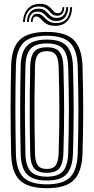

<svg xmlns="http://www.w3.org/2000/svg" viewBox="-20 -976 491 1005"><path d="M225.4 9Q125.8 9 83 -33.2Q40.3 -75.4 38.3 -170.5Q36.8 -238.9 36.1 -296Q35.4 -353.1 35.5 -405.8Q35.6 -458.6 36.3 -513Q36.9 -567.3 38.3 -630.2Q40.3 -725.2 83.1 -767.1Q126 -809 225.4 -809Q323.3 -809 366 -767Q408.7 -725 411.8 -630.2Q413.7 -563.5 414.7 -505.8Q415.7 -448.2 415.6 -394.4Q415.5 -340.5 414.6 -285.9Q413.6 -231.2 411.8 -170.5Q408.6 -76.1 366.4 -33.5Q324.3 9 225.4 9ZM225.4 -11.1Q311.2 -11.1 347.7 -49.1Q384.2 -87.1 386.8 -171.3Q388.6 -232.5 389.6 -287.2Q390.6 -342 390.6 -395.5Q390.6 -449 389.7 -506.2Q388.8 -563.4 386.8 -629.3Q384.2 -713.6 347.5 -751.2Q310.8 -788.9 225.4 -788.9Q137.9 -788.9 101.5 -751Q65 -713.1 63.2 -629.5Q61.7 -561.3 61.1 -504.2Q60.4 -447.1 60.5 -394.4Q60.6 -341.7 61.3 -287.5Q61.9 -233.3 63.2 -171.1Q65 -87.2 101.5 -49.1Q137.9 -11.1 225.4 -11.1ZM225.4 -31.2Q151.8 -31.2 120.9 -64.3Q89.9 -97.3 88.2 -171.5Q86.7 -239.7 86 -296.9Q85.4 -354.1 85.5 -406.5Q85.6 -459 86.2 -513Q86.9 -567.1 88.2 -629.1Q89.7 -703.3 121 -736Q152.2 -768.8 225.4 -768.8Q298.6 -768.8 329 -735.3Q359.4 -701.8 361.9 -628.5Q363.9 -560.7 364.7 -503.6Q365.6 -446.5 365.6 -393.9Q365.6 -341.4 364.6 -287.5Q363.6 -233.6 361.9 -172.1Q359.4 -99.5 329.4 -65.4Q299.4 -31.2 225.4 -31.2ZM225.4 -51.3Q285.2 -51.3 310 -80.4Q334.9 -109.4 336.9 -172.9Q338.7 -237.3 339.7 -292.3Q340.6 -347.2 340.6 -399.4Q340.6 -451.5 339.7 -506.8Q338.8 -562.1 336.9 -627.6Q334.9 -689 311 -718.8Q287.2 -748.7 225.4 -748.7Q164.2 -748.7 139.4 -720Q114.5 -691.3 113.1 -628.5Q111.6 -561.9 111 -505.3Q110.3 -448.8 110.4 -396.2Q110.5 -343.6 111.2 -289.1Q111.8 -234.7 113.1 -172.1Q114.5 -107.2 140.4 -79.3Q166.2 -51.3 225.4 -51.3ZM225.4 -71.5Q177.7 -71.5 158.5 -95.6Q139.2 -119.7 138.1 -172.5Q136.3 -263.3 135.7 -335.5Q135 -407.7 135.8 -476.9Q136.5 -546.1 138.1 -628.1Q139.2 -680.8 158.5 -704.7Q177.8 -728.5 225.4 -728.5Q273.6 -728.5 292.1 -703.3Q310.5 -678 311.9 -626.7Q313.7 -561.3 314.7 -506.2Q315.7 -451.1 315.7 -399.5Q315.7 -347.9 314.8 -293.1Q313.9 -238.4 311.9 -173.6Q310.3 -121.3 291.5 -96.4Q272.8 -71.5 225.4 -71.5ZM225.4 -91.6Q259.5 -91.6 272.5 -111.9Q285.6 -132.2 287 -174.2Q289 -239.8 289.8 -294.7Q290.7 -349.5 290.7 -401Q290.7 -452.5 289.8 -506.9Q289 -561.4 287 -626.1Q285.6 -670.6 271.8 -689.5Q258.1 -708.4 225.4 -708.4Q192.4 -708.4 178.2 -689.9Q164 -671.5 163.1 -627.5Q161.3 -538.8 160.7 -467.1Q160 -395.3 160.7 -325.7Q161.4 -256.2 163.1 -173.1Q164 -131.1 177.4 -111.3Q190.7 -91.6 225.4 -91.6ZM100.1 -861.6Q103.1 -908 127.9 -932.6Q152.8 -957.3 192.9 -955.9Q214.6 -955.2 227.2 -947.9Q239.8 -940.6 247.7 -931.3Q255.5 -921.9 263 -914.8Q270.5 -907.6 282.1 -907.2Q293.6 -906.5 299.9 -914.2Q306.2 -921.9 307.4 -938.6H316.7Q315.7 -916.9 306.5 -905Q297.2 -893.1 278.3 -893.8Q262.9 -894.2 254 -901.2Q245.2 -908.3 237.7 -917.4Q230.2 -926.5 218.9 -933.8Q207.7 -941.1 187.4 -941.9Q152.7 -943.4 132.5 -921.6Q112.3 -899.8 110.3 -861.6ZM120.5 -861.6Q122.9 -896.3 139.4 -914Q155.9 -931.7 183.7 -930.5Q202.3 -929.9 212.8 -922.7Q223.3 -915.5 231.1 -906.3Q238.8 -897.1 248.7 -890Q258.7 -883 276 -882.4Q299.8 -881.6 312.5 -896.3Q325.2 -911 326.9 -938.6H337.3Q336.1 -903.1 319.5 -884.2Q302.8 -865.3 273.3 -866.2Q254.1 -866.6 242.6 -873.8Q231.2 -881 222.8 -890.4Q214.5 -899.8 204.7 -907.1Q194.9 -914.4 178.6 -915.1Q156.8 -916.4 144.5 -902.3Q132.2 -888.1 130.9 -861.6ZM141.1 -861.6Q142.7 -883 151.4 -893.8Q160 -904.7 176.3 -903.8Q190.2 -903.2 199.2 -896Q208.1 -888.9 216.9 -879.6Q225.7 -870.2 238.3 -863.1Q251 -856 272 -855.4Q306.9 -854.3 326.6 -876.1Q346.4 -897.9 347.5 -938.6H357.7Q355.9 -890.9 332.2 -865.4Q308.6 -839.9 266.5 -840.9Q242.8 -841.4 228.4 -848.6Q214.1 -855.8 205.1 -865.1Q196.1 -874.5 188.8 -881.7Q181.4 -889 171.6 -889.6Q161.9 -890.5 156.4 -883.2Q150.9 -875.9 150.6 -861.6Z"/></svg>

Font: Big Shoulders Inline Thin
Style: Regular
Weight: 100
Designer: Patric King
Foundry: XO Type Co
Version: Version 2.002